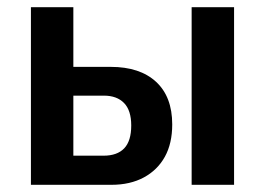

<svg xmlns="http://www.w3.org/2000/svg" viewBox="-20 -514 737 534"><path d="M66 0V-494H184V-328H288Q369 -328 414 -286.5Q459 -245 459 -168Q459 -115 438.5 -78Q418 -41 380 -20.5Q342 0 290 0ZM184 -81H268Q306 -81 325.5 -101.5Q345 -122 345 -165Q345 -207 325 -227.5Q305 -248 269 -248H184ZM513 0V-494H631V0Z"/></svg>

Font: Nunito Sans 10pt Condensed
Style: Bold
Weight: 700
Width: 3
Designer: Vernon Adams
Foundry: Vernon Adams
Version: Version 3.101;gftools[0.9.27]